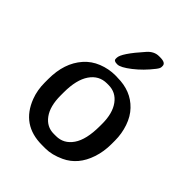

<svg xmlns="http://www.w3.org/2000/svg" viewBox="-205 -833 958 958"><g transform="rotate(45 274.0 -353.5)"><path d="M257.8 -71.3H273.9Q328.1 -71.3 360.8 -118.7Q393.6 -166 393.6 -261.7V-278.3Q393.6 -351.6 362.3 -394.3Q331.1 -437 278.8 -437H268.1Q212.4 -437 179.7 -389.4Q147 -341.8 147 -252.9V-231Q147 -155.3 177.7 -113.3Q208.5 -71.3 257.8 -71.3ZM402.8 -694.8V-687.5Q402.8 -678.2 390.1 -662.1Q351.1 -611.8 305.2 -576.2Q259.3 -540.5 237.8 -540.5H234.9Q211.9 -540.5 211.9 -554.7V-562Q211.9 -593.3 295.4 -687Q321.8 -716.8 355.5 -716.8H363.8Q402.8 -716.8 402.8 -694.8ZM498 -263.7V-238.8Q498 -185.5 482.4 -139.2Q452.6 -49.3 377.4 -14.2Q325.7 9.8 280.8 9.8H255.9Q112.8 9.8 62.5 -122.6Q45.4 -167.5 45.4 -220.7V-246.1Q45.4 -357.9 105.5 -426.3Q135.3 -460.4 179.2 -477.8Q223.1 -495.1 268.6 -495.1H276.4L284.7 -494.6Q379.4 -494.6 437.5 -433.6Q466.8 -403.3 482.4 -357.7Q498 -312 498 -263.7Z"/></g></svg>

Font: Averia Gruesa Libre
Style: Regular
Weight: 500
Italic angle: -1.70001°
Version: Version 1.001